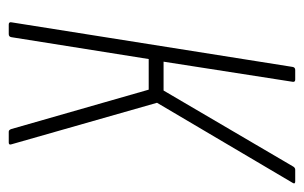

<svg xmlns="http://www.w3.org/2000/svg" viewBox="-148 -547 695 439"><g transform="rotate(90 199.5 -327.5)"><path d="M36 0Q30 0 31 -6L133 -649Q134 -655 140 -655H162Q168 -655 167 -649L121 -354H187L360 -649Q363 -655 368 -655H395Q398 -655 399 -653.5Q400 -652 398 -649L215 -339L310 -6Q312 0 306 0H281Q277 0 275 -6L185 -320H115L65 -6Q64 0 58 0Z"/></g></svg>

Font: Sofia Sans Extra Condensed ExtraLight
Style: Italic
Weight: 250
Italic angle: -9°
Version: Version 4.100